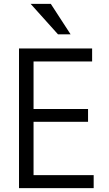

<svg xmlns="http://www.w3.org/2000/svg" viewBox="-20 -970 562 990"><path d="M78 0V-720H153V0ZM120 0V-67H463V0ZM120 -342V-408H434V-342ZM120 -653V-720H455V-653ZM279 -793 138 -950H242L344 -793Z"/></svg>

Font: Instrument Sans SemiCondensed
Style: Regular
Weight: 400
Width: 4
Designer: Rodrigo Fuenzalida
Foundry: fragTYPE
Version: Version 1.000;gftools[0.9.28]